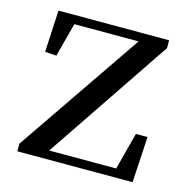

<svg xmlns="http://www.w3.org/2000/svg" viewBox="-83 -603 671 684"><g transform="rotate(15 252.0 -261.0)"><path d="M39 0H464L474 -169H431L395 -32H148L459 -493V-522H51L43 -368L85 -365L118 -490H355L39 -28Z"/></g></svg>

Font: Source Han Serif SC Medium
Style: Regular
Weight: 500
Designer: Ryoko NISHIZUKA 西塚涼子 (kana & ideographs); Frank Grießhammer (Latin, Greek & Cyrillic); Wenlong ZHANG 张文龙 (bopomofo); San
Foundry: Adobe
Version: Version 2.003;hotconv 1.1.1;makeotfexe 2.6.0